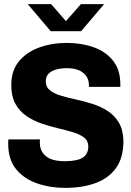

<svg xmlns="http://www.w3.org/2000/svg" viewBox="-20 -905 640 935"><path d="M297 10Q224 10 160.5 -12Q97 -34 58.5 -81Q20 -128 20 -204Q20 -209 20 -214.5Q20 -220 21 -226H175Q174 -222 174 -218.5Q174 -215 174 -210Q174 -169 203.5 -144.5Q233 -120 296 -120Q356 -120 383 -137.5Q410 -155 410 -192Q410 -219 389.5 -235Q369 -251 335.5 -261Q302 -271 262 -280.5Q222 -290 182.5 -303.5Q143 -317 109.5 -339.5Q76 -362 55.5 -398.5Q35 -435 35 -492Q35 -561 72 -606Q109 -651 170.5 -673.5Q232 -696 305 -696Q377 -696 436 -675Q495 -654 530.5 -609.5Q566 -565 566 -495V-482H413V-491Q413 -527 385.5 -550Q358 -573 305 -573Q258 -573 230.5 -557Q203 -541 203 -509Q203 -481 223.5 -465Q244 -449 277 -439Q310 -429 350 -420.5Q390 -412 430.5 -399Q471 -386 504.5 -364.5Q538 -343 559 -307.5Q580 -272 581 -218Q581 -136 544.5 -86Q508 -36 444 -13Q380 10 297 10ZM227 -753 115 -885H229L301 -802L374 -885H487L375 -753Z"/></svg>

Font: Chivo Mono
Style: Bold
Weight: 700
Monospace: yes
Designer: Hector Gatti
Foundry: Omnibus-Type
Version: Version 1.008; ttfautohint (v1.8.4.7-5d5b)